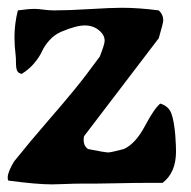

<svg xmlns="http://www.w3.org/2000/svg" viewBox="-22 -486 497 499"><path d="M34.2 -293.9Q25.4 -295.9 22.5 -302.2Q19.5 -308.6 19.5 -323.2Q19.5 -337.9 18.6 -342.8Q15.6 -367.2 15.6 -389.6Q15.6 -423.8 24.4 -459Q51.8 -462.9 68.4 -462.9Q77.1 -462.9 91.3 -460.9Q105.5 -459 118.2 -459Q155.3 -459 211.4 -462.4Q267.6 -465.8 293.9 -465.8Q338.9 -465.8 390.6 -459Q402.3 -448.2 402.3 -432.6Q402.3 -426.8 390.6 -386.7L196.3 -131.8Q196.3 -130.9 195.8 -127.9Q195.3 -125 195.3 -123Q195.3 -106.4 207 -98.6Q251 -89.8 259.8 -89.8Q265.6 -89.8 299.8 -98.6Q330.1 -112.3 354.5 -158.2Q378.9 -204.1 394.5 -216.8Q417 -210 423.8 -189.9Q430.7 -169.9 433.6 -133.8Q435.5 -106.4 435.5 -92.8Q435.5 -37.1 400.4 -10.7H355.5Q326.2 -10.7 287.6 -9.8Q249 -8.8 224.6 -8.8H205.1H188.5Q170.9 -8.8 147.9 -7.8Q125 -6.8 113.3 -6.8Q73.2 -6.8 0 -16.6Q-2 -18.6 -2 -24.4Q-2 -39.1 14.6 -66.4Q58.6 -121.1 100.6 -169.4Q142.6 -217.8 171.4 -252.9Q200.2 -288.1 237.3 -338.9Q250 -371.1 250 -379.9Q250 -391.6 242.2 -400.4Q225.6 -419.9 198.2 -419.9Q175.8 -419.9 136.7 -403.3Q119.1 -395.5 106.4 -381.3Q93.8 -367.2 87.4 -353Q81.1 -338.9 67.4 -322.3Q53.7 -305.7 34.2 -293.9Z"/></svg>

Font: LPEducational
Style: Medium
Weight: 500
Designer: Based on Essays1743, by John Stracke, which says:

Based on the typeface in a 1743 English translation of the essays of 
Version: Version 001.204